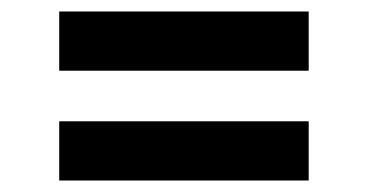

<svg xmlns="http://www.w3.org/2000/svg" viewBox="-20 -520 640 334"><path d="M83 -206V-309H517V-206ZM83 -397V-500H517V-397Z"/></svg>

Font: Red Hat Display ExtraBold
Style: Regular
Weight: 800
Designer: Pentagram, MCKL
Foundry: Pentagram, MCKL
Version: Version 1.023